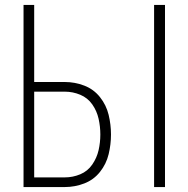

<svg xmlns="http://www.w3.org/2000/svg" viewBox="-20 -755 760 775"><path d="M602 0H646V-735H602ZM75 0H242Q282 0 320 -14.5Q358 -29 383.5 -61Q409 -93 418.5 -132.5Q428 -172 428 -212Q428 -252 418.5 -291.5Q409 -331 383.5 -363Q358 -395 320 -409.5Q282 -424 242 -424H118V-735H75ZM242 -39H118V-385H242Q274 -385 304 -372.5Q334 -360 352.5 -333.5Q371 -307 378 -275.5Q385 -244 385 -212Q385 -180 378 -149Q371 -118 352.5 -91Q334 -64 304 -51.5Q274 -39 242 -39Z"/></svg>

Font: Iosevka Sparkle Extralight
Style: Regular
Weight: 200
Designer: Belleve Invis
Foundry: Belleve Invis
Version: Version 4.5.0; ttfautohint (v1.8.3)